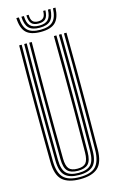

<svg xmlns="http://www.w3.org/2000/svg" viewBox="-142 -1006 647 1068"><g transform="rotate(-15 181.0 -472.0)"><path d="M181.3 7Q112.4 7 79.1 -23Q45.7 -53.1 44.8 -127.8Q44 -198.3 43.4 -280.3Q42.9 -362.2 42.9 -450.1Q42.9 -538 43.3 -626.9Q43.8 -715.8 44.8 -800H59.3Q58.5 -723 57.9 -635.8Q57.4 -548.6 57.4 -459Q57.4 -369.5 57.9 -285Q58.5 -200.5 59.3 -129Q60.2 -63.5 87.9 -34.3Q115.6 -5.1 181.3 -5.1Q246.8 -5.1 274.4 -34.3Q301.9 -63.5 302.8 -129Q303.7 -199.1 304.2 -280.9Q304.7 -362.8 304.7 -450.7Q304.7 -538.6 304.3 -627.4Q303.9 -716.2 302.8 -800H317.3Q318.4 -697.5 318.9 -582.6Q319.4 -467.7 319 -351.4Q318.6 -235.1 317.3 -127.8Q316.4 -52.5 282.9 -22.7Q249.4 7 181.3 7ZM181.3 -17.1Q126.4 -17.1 100.4 -41.6Q74.4 -66 73.8 -128Q73 -206.1 72.4 -288.5Q71.9 -371 71.9 -456.2Q71.9 -541.4 72.4 -627.7Q72.9 -714.1 73.8 -800H88.3Q87.4 -719.5 86.9 -633.3Q86.4 -547 86.4 -459.7Q86.4 -372.5 86.9 -288.5Q87.5 -204.5 88.3 -128.4Q88.9 -73.5 110.9 -51.3Q132.9 -29.2 181.3 -29.2Q229.4 -29.2 251.3 -51.2Q273.2 -73.1 273.8 -128.4Q274.7 -204 275.2 -286.8Q275.7 -369.6 275.7 -456Q275.7 -542.4 275.2 -629.3Q274.7 -716.2 273.8 -800H288.3Q289.2 -718.6 289.7 -632.3Q290.2 -546 290.2 -459.1Q290.2 -372.2 289.7 -288.4Q289.1 -204.6 288.3 -128Q287.7 -66.5 262.1 -41.8Q236.5 -17.1 181.3 -17.1ZM181.3 -41.3Q140.3 -41.3 121.8 -60.6Q103.4 -79.9 102.8 -128.8Q101.7 -222.4 101.3 -335.3Q100.9 -448.3 101.2 -567.8Q101.5 -687.3 102.8 -800H117.3Q116.5 -719.2 115.9 -638.5Q115.4 -557.7 115.4 -475.1Q115.4 -392.5 115.9 -306.4Q116.4 -220.3 117.5 -128.8Q118.1 -87.1 132.3 -70.2Q146.5 -53.4 181.3 -53.4Q215.9 -53.4 230 -70.2Q244 -87.1 244.6 -128.8Q246.1 -255.9 246.5 -367Q246.9 -478 246.4 -583.7Q245.9 -689.4 244.8 -800H259.3Q260.2 -723.3 260.7 -636.5Q261.2 -549.6 261.2 -460.4Q261.2 -371.2 260.7 -286.3Q260.2 -201.4 259.3 -128.8Q258.7 -79.3 240.1 -60.3Q221.5 -41.3 181.3 -41.3ZM181.7 -841Q123.5 -841 97.4 -866.5Q71.2 -892.1 68.9 -950.7H83.4Q85.4 -898.3 108.2 -875.7Q131.1 -853.1 181.7 -853.1Q232.2 -853.1 255 -875.7Q277.9 -898.3 279.9 -950.7H294.4Q292 -892.1 265.8 -866.5Q239.7 -841 181.7 -841ZM181.7 -865.1Q138.4 -865.1 119 -885Q99.6 -904.9 97.9 -950.7H112.4Q113.7 -911.3 129.8 -894.3Q145.9 -877.2 181.7 -877.2Q217.4 -877.2 233.5 -894.3Q249.6 -911.3 250.9 -950.7H265.4Q263.7 -904.9 244.2 -885Q224.7 -865.1 181.7 -865.1ZM181.7 -889.3Q153.4 -889.3 140.6 -903.5Q127.9 -917.7 126.9 -950.7H139.8Q140.1 -924.3 150.3 -912.9Q160.5 -901.4 181.7 -901.4Q203.1 -901.4 213.3 -912.9Q223.4 -924.3 223.5 -950.7H236.4Q235.2 -917.7 222.6 -903.5Q210 -889.3 181.7 -889.3Z"/></g></svg>

Font: Big Shoulders Inline Thin
Style: Regular
Weight: 100
Designer: Patric King
Foundry: XO Type Co
Version: Version 2.002